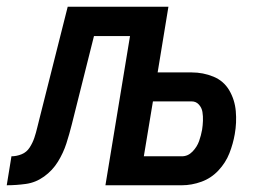

<svg xmlns="http://www.w3.org/2000/svg" viewBox="-59 -550 799 570"><path d="M-39 0Q-11 0 18 -4Q47 -8 72 -26Q97 -44 113 -70Q129 -96 138 -124Q147 -152 154 -180L220 -443H327L254 0H481Q510 0 539 -10.5Q568 -21 589.5 -44Q611 -67 622 -95Q633 -123 638 -152Q644 -186 641 -220Q638 -254 621.5 -282Q605 -310 574.5 -322.5Q544 -335 510 -335H409L441 -530H142L59 -201Q55 -186 51.5 -171Q48 -156 43 -141Q38 -126 29 -112Q20 -98 5 -92Q-10 -86 -25 -86ZM368 -86 395 -249H510Q523 -249 531.5 -239.5Q540 -230 542 -217.5Q544 -205 543.5 -191.5Q543 -178 541 -165Q538 -148 532 -131Q526 -114 512.5 -100Q499 -86 481 -86Z"/></svg>

Font: Iosevka Sparkle Medium Oblique
Style: Regular
Weight: 500
Italic angle: -9°
Designer: Belleve Invis
Foundry: Belleve Invis
Version: Version 4.5.0; ttfautohint (v1.8.3)